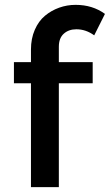

<svg xmlns="http://www.w3.org/2000/svg" viewBox="-20 -767 450 787"><path d="M37.1 -425.8V-512.2H106.9V-564Q106.9 -608.9 122.6 -644.8Q138.2 -680.7 164.3 -702.4Q190.4 -724.1 222.7 -735.6Q254.9 -747.1 290 -747.1Q359.4 -747.1 410.2 -710L366.2 -622.1Q332 -647 293 -647Q261.7 -647 241.5 -628.9Q221.2 -610.8 221.2 -575.2V-512.2H359.9V-425.8H221.2V0H106.9V-425.8Z"/></svg>

Font: Trueno
Style: Regular
Weight: 400
Designer: Julieta Ulanovsky
Foundry: Julieta Ulanovsky
Version: Version 3.001b | FøM Fix